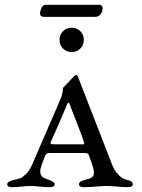

<svg xmlns="http://www.w3.org/2000/svg" viewBox="-20 -774 589 797"><path d="M170 -754H393Q398 -754 402 -750Q406 -746 406 -742Q406 -725 397.5 -714.5Q389 -704 375 -704H160Q155 -704 150.5 -708Q146 -712 146 -716Q146 -727 152 -740.5Q158 -754 170 -754ZM227 -608Q227 -630 241.5 -644.5Q256 -659 277 -659Q299 -659 313.5 -644.5Q328 -630 328 -608Q328 -587 313.5 -572.5Q299 -558 277 -558Q256 -558 241.5 -572.5Q227 -587 227 -608ZM257 -337Q229 -269 191 -185Q188 -179 191 -177Q194 -175 204 -175H320Q324 -175 326 -175Q328 -175 329 -176Q330 -177 329.5 -179Q329 -181 328 -185Q324 -201 298.5 -265.5Q273 -330 271 -337Q268 -345 266 -347Q264 -349 262 -347Q260 -345 257 -337ZM508 -27Q531 -23 531 -9Q531 3 511 3Q491 3 465.5 0.5Q440 -2 423 -2Q406 -2 377 0.5Q348 3 328 3Q308 3 308 -9Q308 -21 331 -27Q348 -31 354 -33.5Q360 -36 365 -41.5Q370 -47 370 -58Q370 -75 348 -132Q346 -139 329 -139H183Q172 -139 167 -127Q147 -76 147 -65Q147 -47 156 -40Q165 -33 184 -27Q207 -19 207 -9Q207 3 187 3Q167 3 145 0.5Q123 -2 106 -2Q89 -2 69.5 0.5Q50 3 30 3Q10 3 10 -9Q10 -20 33 -26Q55 -31 64 -34Q73 -37 88 -51.5Q103 -66 114 -92L230 -360Q236 -374 238.5 -386Q241 -398 241 -403.5Q241 -409 242 -410Q269 -437 281 -451Q292 -463 297 -463Q301 -463 304 -454L439 -107Q447 -85 454 -72Q461 -59 475 -45Q489 -31 508 -27Z"/></svg>

Font: EB Garamond SC 12
Style: Regular
Weight: 400
Version: Version 0.016 ; ttfautohint (v0.97) -l 8 -r 50 -G 200 -x 0 -